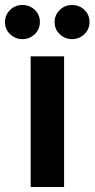

<svg xmlns="http://www.w3.org/2000/svg" viewBox="-60 -750 379 770"><path d="M63 0V-524H197V0ZM299 -662Q299 -633 278.5 -613Q258 -593 229 -593Q201 -593 180 -612.5Q159 -632 159 -661Q159 -690 179.5 -710Q200 -730 229 -730Q258 -730 278.5 -710.5Q299 -691 299 -662ZM100 -662Q100 -633 79.5 -613Q59 -593 30 -593Q2 -593 -19 -612.5Q-40 -632 -40 -661Q-40 -690 -19.5 -710Q1 -730 30 -730Q59 -730 79.5 -710.5Q100 -691 100 -662Z"/></svg>

Font: IngvarSans
Style: Bold
Weight: 700
Version: Version 3.000